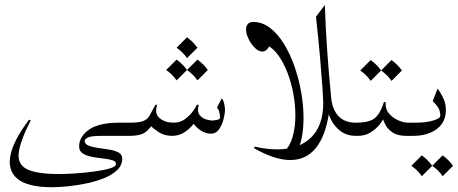

<svg xmlns="http://www.w3.org/2000/svg" viewBox="-20 -554 1868 783"><path d="M508.3 -53.7Q513.7 -53.7 518.3 -48.8Q522.9 -43.9 522.9 -26.9Q522.9 -9.8 518.6 -4.9Q514.2 0 508.3 0H394Q350.6 0 337.9 7.1Q325.2 14.2 325.2 19.5Q325.2 33.2 340.6 39.6Q356 45.9 378.9 49.1Q401.9 52.2 424.8 55.9Q447.8 59.6 463.1 67.6Q478.5 75.7 478.5 92.8Q478.5 120.1 457.3 140.1Q436 160.2 401.9 173.6Q367.7 187 328.6 194.8Q289.6 202.6 253.2 206.1Q216.8 209.5 191.9 209.5Q91.8 209.5 50.8 174.8Q9.8 140.1 22.9 78.1Q36.1 16.1 98.6 -65.9L105.5 -63.5Q63 19.5 56.6 67.6Q50.3 115.7 89.6 135.7Q128.9 155.8 222.7 155.8Q247.1 155.8 285.4 153.3Q323.7 150.9 362.3 145.8Q400.9 140.6 427 133.1Q453.1 125.5 453.1 114.7Q453.1 104 438 99.4Q422.9 94.7 400.4 92.3Q377.9 89.8 355.5 85.7Q333 81.5 317.9 72Q302.7 62.5 302.7 43.5Q302.7 2.9 343 -25.4Q383.3 -53.7 466.3 -53.7Z M508.3 0Q503.4 0 496.1 -4.6Q488.8 -9.3 488.8 -26.4Q488.8 -43.5 496.1 -48.6Q503.4 -53.7 508.3 -53.7Q546.9 -53.7 564 -60.3Q581.1 -66.9 590.1 -82.8Q599.1 -98.6 613.8 -126.5H621.1Q608.9 -90.3 631.1 -72Q653.3 -53.7 689 -53.7Q714.8 -53.7 734.9 -68.6Q754.9 -83.5 767.3 -101.1Q779.8 -118.7 782.7 -126.5H790Q783.2 -97.7 794.9 -84Q806.6 -70.3 822.5 -66.4Q838.4 -62.5 843.8 -62.5Q851.1 -62.5 864.3 -64.9Q877.4 -67.4 877.4 -73.7Q877.4 -86.4 874 -98.1Q870.6 -109.9 864.7 -114.7L884.3 -152.8Q891.1 -146.5 894.3 -131.1Q897.5 -115.7 897.5 -107.4Q897.5 -90.3 891.4 -66.9Q885.3 -43.5 872.8 -26.1Q860.4 -8.8 841.3 -8.8Q818.4 -8.8 799.1 -21.5Q779.8 -34.2 766.6 -53.2L773.4 -53.7Q732.4 0 683.1 0Q650.4 0 628.4 -14.4Q606.4 -28.8 593.8 -41.5L599.6 -43.9Q581.5 -17.1 561.8 -8.5Q542 0 508.3 0ZM742.7 -401.9Q767.1 -384.3 785.2 -359.4L742.7 -316.9Q726.1 -341.3 700.2 -359.4ZM700.2 -311Q724.6 -293.5 742.7 -268.6L700.2 -226.1Q683.6 -250.5 657.7 -268.6ZM785.2 -311Q809.6 -293.5 827.6 -268.6L785.2 -226.1Q768.6 -250.5 742.7 -268.6Z M1304.7 -533.7Q1308.1 -433.1 1314.5 -344.5Q1320.8 -255.9 1330.6 -154.8Q1335.4 -106.9 1360.6 -80.3Q1385.7 -53.7 1430.7 -53.7Q1438 -53.7 1444.1 -48.8Q1450.2 -43.9 1450.2 -26.9Q1450.2 -9.8 1444.1 -4.9Q1438 0 1430.7 0Q1389.6 0 1360.6 -26.1Q1331.5 -52.2 1319.3 -92.3L1321.8 -93.3Q1292 98.6 1163.6 98.6Q1100.6 98.6 1016.1 50.3L1019 43.9Q1043.9 49.8 1066.9 52.5Q1089.8 55.2 1110.8 55.2Q1198.7 55.2 1248.5 6.8Q1298.3 -41.5 1298.3 -134.8Q1298.3 -145 1295.2 -193.1Q1292 -241.2 1285.4 -317.1Q1278.8 -393.1 1268.6 -485.8ZM1013.2 -464.4Q1049.8 -464.4 1081.3 -440.2Q1112.8 -416 1137.9 -375.2Q1163.1 -334.5 1180.9 -283.4Q1198.7 -232.4 1208.3 -178Q1217.8 -123.5 1217.8 -72.8Q1217.8 -37.1 1212.9 -5.4Q1208 26.4 1197.3 50.8Q1192.9 60.5 1187.5 62.5Q1182.1 64.5 1171.6 63Q1161.1 61.5 1141.1 62.5Q1164.1 39.6 1174.3 0.7Q1184.6 -38.1 1184.6 -83.5Q1184.6 -127.4 1176 -172.9Q1167.5 -218.3 1151.9 -258.5Q1136.2 -298.8 1115 -328.4Q1093.8 -357.9 1068.4 -369.6L1082.5 -376Q1076.2 -358.9 1067.6 -351.3Q1059.1 -343.8 1049.8 -343.8Q1034.7 -343.8 1019.3 -358.9Q1003.9 -374 993.7 -395.3Q983.4 -416.5 983.4 -434.1Q983.4 -447.3 990.5 -455.8Q997.6 -464.4 1013.2 -464.4Z M1430.7 0Q1418.9 0 1416.3 -5.6Q1413.6 -11.2 1413.6 -25.9Q1413.6 -40.5 1416.3 -47.1Q1418.9 -53.7 1430.7 -53.7H1433.1Q1488.3 -53.7 1510.5 -74Q1532.7 -94.2 1545.9 -138.2L1553.2 -136.7Q1552.7 -133.8 1552.7 -127.9Q1552.7 -106.4 1567.6 -89.6Q1582.5 -72.8 1604.2 -63.2Q1626 -53.7 1645.5 -53.7H1647.9Q1670.4 -53.7 1670.4 -25.9Q1670.4 -11.2 1665.5 -5.6Q1660.6 0 1647.9 0H1635.7Q1601.1 0 1580.8 -13.9Q1560.5 -27.8 1551 -46.6Q1541.5 -65.4 1538.6 -79.6L1545.9 -76.2Q1541 -62 1526.1 -43.9Q1511.2 -25.9 1489.5 -12.9Q1467.8 0 1440.4 0ZM1491.7 -309.1Q1516.1 -291.5 1534.2 -266.6L1491.7 -224.1Q1475.1 -248.5 1449.2 -266.6ZM1576.7 -309.1Q1601.1 -291.5 1619.1 -266.6L1576.7 -224.1Q1560.1 -248.5 1534.2 -266.6Z M1645.5 -53.7H1676.3Q1716.8 -53.7 1746.1 -62.3Q1775.4 -70.8 1775.4 -81.5Q1775.4 -101.6 1767.6 -114.3Q1759.8 -127 1744.6 -141.6L1764.6 -192.9Q1781.7 -168.5 1790 -148.4Q1798.3 -128.4 1798.3 -105.5Q1798.3 -55.2 1761 -27.6Q1723.6 0 1665.5 0H1645.5Q1640.6 0 1633.5 -5.6Q1626.5 -11.2 1626.5 -28.3Q1626.5 -45.4 1633.5 -49.6Q1640.6 -53.7 1645.5 -53.7ZM1700.2 79.6Q1724.6 97.2 1742.7 122.1L1700.2 164.6Q1683.6 140.1 1657.7 122.1ZM1785.2 79.6Q1809.6 97.2 1827.6 122.1L1785.2 164.6Q1768.6 140.1 1742.7 122.1Z"/></svg>

Font: Lateef ExtraLight
Style: Regular
Weight: 200
Designer: SIL International
Foundry: SIL International
Version: Version 4.200